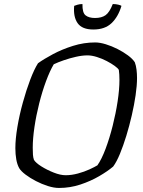

<svg xmlns="http://www.w3.org/2000/svg" viewBox="-20 -930 708 950"><path d="M272 0Q247 0 217 -9.5Q187 -19 158 -34Q129 -49 106.5 -66Q84 -83 75 -98Q65 -116 60.5 -141.5Q56 -167 56 -197Q56 -242 66 -301.5Q76 -361 93 -422.5Q110 -484 129.5 -535.5Q149 -587 168 -617Q197 -638 242 -662Q287 -686 341 -703Q395 -720 451 -720Q474 -720 503.5 -711Q533 -702 561.5 -687.5Q590 -673 613 -656Q636 -639 647 -622Q653 -606 655.5 -585.5Q658 -565 658 -544Q658 -507 651 -459Q644 -411 632 -359Q620 -307 605 -258Q590 -209 573.5 -169Q557 -129 540 -106Q513 -83 471 -58.5Q429 -34 378 -17Q327 0 272 0ZM305 -63Q334 -63 365.5 -71.5Q397 -80 423 -92Q449 -104 462 -112Q483 -142 502.5 -194Q522 -246 537.5 -307.5Q553 -369 562 -428.5Q571 -488 571 -534Q571 -563 568 -584Q564 -592 547.5 -604Q531 -616 508 -628Q485 -640 459.5 -648Q434 -656 413 -656Q387 -656 356 -649Q325 -642 296 -632Q267 -622 246 -612Q227 -580 208 -529Q189 -478 174 -418.5Q159 -359 150.5 -301.5Q142 -244 142 -199Q142 -180 143 -165Q144 -150 148 -139Q157 -124 185 -106.5Q213 -89 246 -76Q279 -63 305 -63ZM442 -784Q386 -784 364 -815.5Q342 -847 347 -901Q351 -903 363 -906.5Q375 -910 388 -910Q387 -867 403.5 -854Q420 -841 450 -841Q483 -841 502.5 -855Q522 -869 538 -910Q553 -910 565 -907Q577 -904 581 -901Q565 -847 532 -815.5Q499 -784 442 -784Z"/></svg>

Font: Texturina Light
Style: Italic
Weight: 300
Italic angle: -11°
Designer: Guillermo Torres Carreño
Foundry: Omnibus-Type
Version: Version 1.002; ttfautohint (v1.8.3)